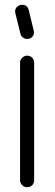

<svg xmlns="http://www.w3.org/2000/svg" viewBox="-20 -784 229 804"><path d="M64 -522Q64 -533 73 -542Q82 -551 93 -551Q107 -551 115 -542Q123 -533 123 -522V-29Q123 -17 115 -8.5Q107 0 93 0Q82 0 73 -8.5Q64 -17 64 -29ZM121 -657Q125 -643 117 -632Q109 -621 93 -621Q83 -621 75.5 -627Q68 -633 66 -641L44 -730Q41 -744 50 -754Q59 -764 73 -764Q94 -764 100 -743Z"/></svg>

Font: VDS
Style: Thin
Weight: 100
Width: 0
Designer: artmaker
Foundry: artmaker
Version: Version 1.000 2012 initial release